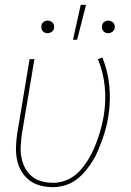

<svg xmlns="http://www.w3.org/2000/svg" viewBox="-20 -764 540 792"><path d="M199 8Q172 8 146.5 1.5Q121 -5 101 -20.5Q81 -36 68 -58Q55 -80 50 -106Q45 -132 46 -159Q47 -186 51 -213L102 -520H122L70 -210Q67 -186 65.5 -161.5Q64 -137 68.5 -114Q73 -91 83.5 -71Q94 -51 111.5 -36.5Q129 -22 152 -16Q175 -10 200 -10Q222 -10 245 -17.5Q268 -25 287 -39.5Q306 -54 321 -73Q336 -92 348 -112.5Q360 -133 369 -154.5Q378 -176 385.5 -198Q393 -220 398.5 -242Q404 -264 408 -287Q418 -348 412 -407.5Q406 -467 384 -520L402 -527Q425 -472 431 -410Q437 -348 427 -284Q423 -260 417 -236.5Q411 -213 402.5 -189.5Q394 -166 384.5 -143Q375 -120 361 -98Q347 -76 330.5 -56.5Q314 -37 293.5 -22Q273 -7 248 0.5Q223 8 199 8ZM426 -627Q420 -627 414.5 -629.5Q409 -632 405.5 -636.5Q402 -641 401 -647Q400 -653 401 -659Q402 -668 410 -673.5Q418 -679 427 -679Q433 -679 438.5 -676.5Q444 -674 448 -669.5Q452 -665 453 -659Q454 -653 453 -647Q451 -638 443 -632.5Q435 -627 426 -627ZM176 -627Q170 -627 164.5 -629.5Q159 -632 155.5 -636.5Q152 -641 151 -647Q150 -653 151 -659Q152 -668 160 -673.5Q168 -679 177 -679Q183 -679 188.5 -676.5Q194 -674 198 -669.5Q202 -665 203 -659Q204 -653 203 -647Q201 -638 193 -632.5Q185 -627 176 -627ZM281 -600 313 -744H335L298 -600Z"/></svg>

Font: Iosevka Term Curly Th Obl
Style: Regular
Weight: 100
Italic angle: -9°
Designer: Belleve Invis
Foundry: Belleve Invis
Version: Version 32.3.0